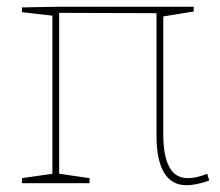

<svg xmlns="http://www.w3.org/2000/svg" viewBox="-20 -542 651 568"><path d="M45 0V-15L142 -29L135 -21V-502L141 -495L45 -506V-520L147 -522H553V-508L455 -492L463 -499V-145Q463 -82 480.5 -48.5Q498 -15 536 -15Q561 -15 593 -28L599 -8Q560 6 532 6Q488 6 465.5 -31Q443 -68 443 -141V-512L452 -503L147 -504L155 -512V-21L148 -29L245 -15V0Z"/></svg>

Font: Bitter Thin
Style: Regular
Weight: 100
Designer: Sol Matas, and Bitter project Authors
Foundry: Sol Matas
Version: Version 2.002